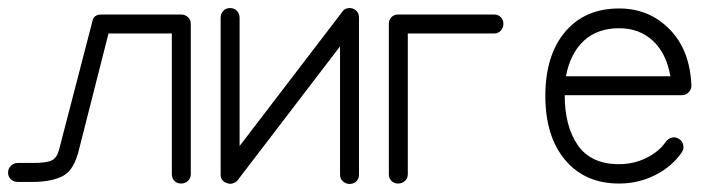

<svg xmlns="http://www.w3.org/2000/svg" viewBox="-20 -442 1790 476"><path d="M429 13Q419 13 412.5 6.5Q406 0 406 -10V-359H249L173 -60L172 -58Q160 -16 131.5 -3.5Q103 9 62 9H24Q14 9 7 2.5Q0 -4 0 -14Q0 -24 7 -31Q14 -38 24 -38H62Q97 -38 109.5 -45Q122 -52 127 -73L209 -389Q212 -406 231 -406H429Q439 -406 446 -399.5Q453 -393 453 -383V-10Q453 0 446 6.5Q439 13 429 13Z M847 14Q837 14 830 7.5Q823 1 823 -9V-327L569 5Q565 10 557.5 12.5Q550 15 543 12Q527 7 527 -9V-398Q527 -408 533.5 -415Q540 -422 550 -422Q561 -422 567.5 -415Q574 -408 574 -398V-80L828 -412Q832 -419 839.5 -421Q847 -423 854 -421Q870 -415 870 -398V-9Q870 1 863.5 7.5Q857 14 847 14Z M967 13Q957 13 950.5 6.5Q944 0 944 -10V-383Q944 -393 950.5 -399.5Q957 -406 967 -406H1205Q1215 -406 1221.5 -399.5Q1228 -393 1228 -383Q1228 -373 1221.5 -366Q1215 -359 1205 -359H991V-10Q991 0 984 6.5Q977 13 967 13Z M1515 13Q1430 13 1381 -45.5Q1332 -104 1332 -204Q1332 -305 1381 -363Q1430 -421 1515 -421Q1589 -421 1639.5 -370Q1690 -319 1694 -232V-229Q1694 -220 1687 -213Q1681 -206 1670 -206H1380Q1380 -129 1412.5 -82Q1445 -35 1515 -35Q1551 -35 1582.5 -50.5Q1614 -66 1631 -91Q1637 -99 1646.5 -101Q1656 -103 1664 -97Q1672 -92 1674 -82Q1676 -72 1670 -64Q1646 -29 1604.5 -8Q1563 13 1515 13ZM1383 -253H1642Q1632 -310 1598.5 -341Q1565 -372 1515 -372Q1461 -372 1427.5 -341Q1394 -310 1383 -253Z"/></svg>

Font: Kurewa Gothic CJK TC Regular
Style: Regular
Weight: 400
Designer: Max Yao
Foundry: Max-Everyday
Version: Version 1.071; ttfautohint (v1.8.3)